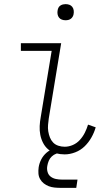

<svg xmlns="http://www.w3.org/2000/svg" viewBox="-20 -739 540 929"><path d="M293 8Q271 8 250 2.5Q229 -3 213.5 -16Q198 -29 188.5 -47.5Q179 -66 175 -86.5Q171 -107 172 -129Q173 -151 177 -172L230 -493H81V-530H276L216 -166Q214 -151 212.5 -135Q211 -119 213.5 -103.5Q216 -88 221.5 -74Q227 -60 237 -49.5Q247 -39 262 -34Q277 -29 293 -29Q313 -29 332.5 -37.5Q352 -46 366.5 -62Q381 -78 390.5 -97Q400 -116 406 -136L443 -123Q436 -98 422.5 -74Q409 -50 389.5 -31Q370 -12 344 -2Q318 8 293 8ZM297 -641Q288 -641 279.5 -644Q271 -647 265.5 -654Q260 -661 258.5 -670.5Q257 -680 259 -690Q260 -696 263 -702Q266 -708 272 -712Q278 -716 284.5 -717.5Q291 -719 297 -719Q307 -719 315.5 -716Q324 -713 329.5 -706Q335 -699 336.5 -689.5Q338 -680 336 -670Q335 -664 331.5 -658Q328 -652 322.5 -648Q317 -644 310.5 -642.5Q304 -641 297 -641ZM274 170Q259 170 244 168.5Q229 167 216 162Q203 157 192 148.5Q181 140 174 127.5Q167 115 166 100.5Q165 86 167 71Q170 51 179.5 32.5Q189 14 205 0Q221 -14 241 -19.5Q261 -25 281 -25L277 0Q265 0 252.5 4.5Q240 9 230.5 18Q221 27 216 39Q211 51 209 63Q206 78 210 92.5Q214 107 225 115.5Q236 124 250.5 127Q265 130 280 130H355L349 170Z"/></svg>

Font: Iosevka Slab Extralight
Style: Italic
Weight: 200
Italic angle: -9°
Monospace: yes
Designer: Belleve Invis
Foundry: Belleve Invis
Version: Version 11.1.1; ttfautohint (v1.8.3)